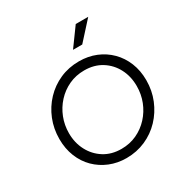

<svg xmlns="http://www.w3.org/2000/svg" viewBox="-221 -1179 1323 1371"><g transform="rotate(-30 440.5 -493.5)"><path d="M430 12Q356 12 292.5 -14Q229 -40 181.5 -87Q134 -134 107.5 -200Q81 -266 81 -345Q81 -430 111 -504.5Q141 -579 195 -636Q249 -693 321.5 -725Q394 -757 479 -757Q554 -757 617.5 -731Q681 -705 728.5 -657.5Q776 -610 802.5 -544.5Q829 -479 829 -400Q829 -315 798.5 -240.5Q768 -166 714 -109Q660 -52 587 -20Q514 12 430 12ZM431 -63Q500 -63 558 -90Q616 -117 659 -164Q702 -211 725.5 -271Q749 -331 749 -398Q749 -478 715.5 -542Q682 -606 621.5 -644Q561 -682 479 -682Q410 -682 352 -655Q294 -628 251 -581Q208 -534 184.5 -474Q161 -414 161 -347Q161 -268 195 -203.5Q229 -139 289.5 -101Q350 -63 431 -63ZM484 -849 593 -999H696L560 -849Z"/></g></svg>

Font: Plus Jakarta Sans
Style: Italic
Weight: 400
Italic angle: -8°
Designer: Gumpita Rahayu
Foundry: Tokotype
Version: Version 2.006